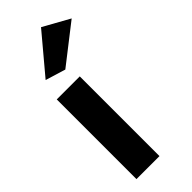

<svg xmlns="http://www.w3.org/2000/svg" viewBox="-252 -807 855 855"><g transform="rotate(-45 175.0 -379.5)"><path d="M67 -588 162 -559 343 -700 219 -769ZM186 10V-492H41V10Z"/></g></svg>

Font: Bluebird
Style: SfBdExt
Weight: 700
Designer: Jasper
Foundry: Cannot Into Space Fonts
Version: Version 0.98